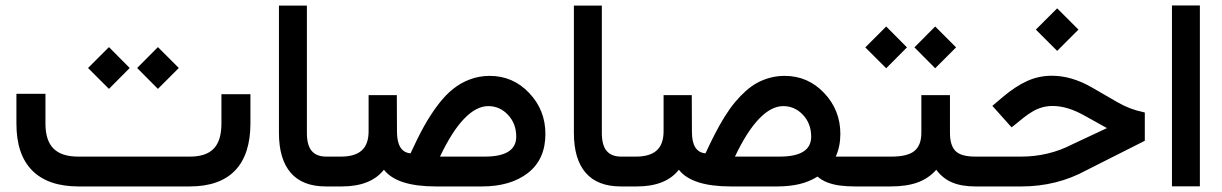

<svg xmlns="http://www.w3.org/2000/svg" viewBox="-20 -671 4398 691"><path d="M261.2 -107.4H664.1Q721.7 -107.4 749.3 -136.2Q776.9 -165 776.9 -226.1V-322.3V-332H786.6H871.6H881.3V-322.3V-227.5Q881.3 -115.2 826.2 -57.6Q771 0 662.6 0H262.7Q153.3 0 96.2 -57.1Q39.1 -114.3 39.1 -225.6V-323.7V-333.5H48.8H133.8H143.6V-323.7V-226.1Q143.6 -165.5 172.4 -136.5Q201.2 -107.4 261.2 -107.4ZM473.6 -426.3 548.3 -501.5 623.5 -426.3 548.3 -351.1ZM296.9 -426.3 372.1 -501.5 446.8 -426.3 372.1 -351.1Z M1175.3 0H1152.8Q1068.8 0 1026.4 -49.1Q983.9 -98.1 983.9 -192.9V-641.1V-650.9H993.7H1074.7H1084.5V-641.1V-192.4Q1084.5 -148.4 1101.8 -127.9Q1119.1 -107.4 1154.3 -107.4H1175.3Q1187.5 -107.4 1187.5 -57.1V-51.8Q1187.5 0 1175.3 0Z M1169.9 -107.4H1207Q1257.8 -107.4 1282.2 -129.9Q1306.6 -152.3 1306.6 -198.2V-318.8V-328.6H1316.4H1398.4H1408.2V-318.8L1408.7 -196.3Q1409.2 -123.5 1457.5 -119.1Q1482.9 -174.8 1506.1 -216.6Q1529.3 -258.3 1556.2 -293.7Q1583 -329.1 1611.1 -351.3Q1639.2 -373.5 1672.4 -385.7Q1705.6 -397.9 1742.7 -397.9Q1826.2 -397.9 1884.5 -336.4Q1942.9 -274.9 1942.9 -189Q1942.9 -97.7 1880.4 -48.8Q1817.9 0 1714.8 0H1548.8Q1408.2 0 1361.8 -60.1Q1314 0 1210.4 0H1169.9Q1157.7 0 1157.7 -51.8V-57.1Q1157.7 -107.4 1169.9 -107.4ZM1837.9 -179.2Q1837.9 -226.1 1808.3 -257.6Q1778.8 -289.1 1737.3 -289.1Q1694.3 -289.1 1650.6 -243.9Q1606.9 -198.7 1563.5 -107.4H1724.6Q1837.9 -107.4 1837.9 -179.2Z M2236.8 0H2214.4Q2130.4 0 2087.9 -49.1Q2045.4 -98.1 2045.4 -192.9V-641.1V-650.9H2055.2H2136.2H2146V-641.1V-192.4Q2146 -148.4 2163.3 -127.9Q2180.7 -107.4 2215.8 -107.4H2236.8Q2249 -107.4 2249 -57.1V-51.8Q2249 0 2236.8 0Z M3073.2 0H3059.1Q3027.3 0 3003.2 -3.2Q2979 -6.3 2958.3 -14.2Q2937.5 -22 2922.4 -35.6Q2893.1 -17.1 2857.2 -8.5Q2821.3 0 2776.4 0H2610.4Q2469.7 0 2423.3 -60.1Q2376 0 2272 0H2231.4Q2219.2 0 2219.2 -51.8V-57.1Q2219.2 -107.4 2231.4 -107.4H2268.6Q2319.3 -107.4 2343.8 -129.9Q2368.2 -152.3 2368.2 -198.2V-318.8V-328.6H2377.9H2460H2469.7V-318.8L2470.2 -196.3Q2470.2 -123.5 2519 -119.1Q2537.1 -158.2 2553.7 -190.4Q2570.3 -222.7 2588.6 -252Q2606.9 -281.2 2625.5 -303.5Q2644 -325.7 2664.6 -344Q2685.1 -362.3 2706.8 -373.8Q2728.5 -385.3 2752.9 -391.6Q2777.3 -397.9 2804.2 -397.9Q2887.7 -397.9 2946 -336.4Q3004.4 -274.9 3004.4 -189Q3004.4 -144 2987.8 -107.4H3073.2Q3085.4 -107.4 3085.4 -57.1V-51.8Q3085.4 0 3073.2 0ZM2899.4 -179.2Q2899.4 -226.1 2869.9 -257.6Q2840.3 -289.1 2798.8 -289.1Q2755.9 -289.1 2712.2 -243.9Q2668.5 -198.7 2625 -107.4H2786.1Q2899.4 -107.4 2899.4 -179.2Z M3271 -500.5 3345.7 -575.7 3420.9 -500.5 3345.7 -425.3ZM3094.2 -500.5 3169.4 -575.7 3244.1 -500.5 3169.4 -425.3ZM3501 0H3490.7Q3440.4 0 3406.2 -14.6Q3372.1 -29.3 3349.6 -60.1Q3322.8 -29.3 3283 -14.6Q3243.2 0 3185.5 0H3067.9Q3055.7 0 3055.7 -51.8V-57.1Q3055.7 -107.4 3067.9 -107.4H3188Q3246.6 -107.4 3271.2 -127.9Q3295.9 -148.4 3295.9 -192.9V-318.8V-328.6H3305.7H3389.2H3398.9V-318.8V-192.9Q3398.9 -147.5 3418.9 -127.4Q3439 -107.4 3490.2 -107.4H3501Q3513.2 -107.4 3513.2 -57.1V-51.8Q3513.2 0 3501 0Z M3708 -564.5 3784.7 -641.1 3861.3 -564.5 3784.7 -487.8ZM3496.1 -107.4H3654.8Q3753.9 -107.4 3838.9 -151.4L3963.9 -210L3881.3 -255.9Q3820.8 -289.6 3768.6 -289.6Q3748.5 -289.6 3731.2 -284.7Q3713.9 -279.8 3698 -270.8Q3682.1 -261.7 3662.1 -246.1L3627.9 -218.3L3620.6 -212.9L3614.3 -219.7L3558.1 -282.7L3551.3 -290L3559.1 -296.4L3588.9 -321.8Q3635.3 -360.8 3677 -379.6Q3718.8 -398.4 3765.6 -398.4Q3836.9 -398.4 3910.2 -356L4002.4 -302.7Q4046.9 -277.3 4092.3 -268.1L4100.1 -266.1V-258.3V-170.4V-164.6L4094.7 -161.6L3890.6 -58.6Q3783.7 0 3655.8 0H3496.1Q3483.9 0 3483.9 -51.8V-57.1Q3483.9 -107.4 3496.1 -107.4Z M4207.5 -651.4H4288.6H4298.3V-641.6V-10.3V-0.5H4288.6H4207.5H4197.8V-10.3V-641.6V-651.4Z"/></svg>

Font: Shabnam Medium WOL
Style: Medium-WOL
Weight: 500
Foundry: DejaVu fonts team - Redesigned by Saber Rastikerdar - Based on Vazir font
Version: Version 5.0.0